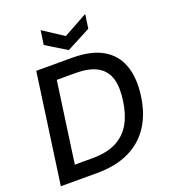

<svg xmlns="http://www.w3.org/2000/svg" viewBox="-162 -1035 1010 1150"><g transform="rotate(-20 342.5 -460.0)"><path d="M26 0 124 -700H352Q475 -700 548.5 -656.5Q622 -613 649.5 -533Q677 -453 662 -345Q648 -239 599 -161.5Q550 -84 464.5 -42Q379 0 256 0ZM149 -93H261Q355 -93 415 -124.5Q475 -156 507.5 -214Q540 -272 551 -353Q563 -432 547.5 -489Q532 -546 481.5 -576.5Q431 -607 338 -607H221ZM350 -750 219 -830 232 -920 362 -835 516 -920 503 -830Z"/></g></svg>

Font: Host Grotesk Medium
Style: Italic
Weight: 500
Italic angle: -8°
Designer: Doğukan Karapınar based on Poppins by Indian Type Foundry, Jonny Pinhorn
Foundry: Element Type
Version: Version 1.001; ttfautohint (v1.8.4.7-5d5b)